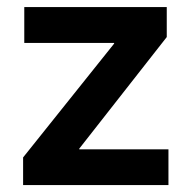

<svg xmlns="http://www.w3.org/2000/svg" viewBox="-20 -536 553 556"><path d="M46.9 0V-80.1L310.5 -409.7V-411.6H50.3V-515.6H462.9V-428.7L209.5 -105.5V-103.5H467.8V0Z"/></svg>

Font: Inter Display Semi Bold
Style: Regular
Weight: 600
Designer: Rasmus Andersson
Foundry: rsms
Version: Version 4.000;git-37864ae